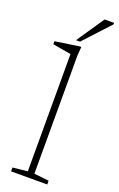

<svg xmlns="http://www.w3.org/2000/svg" viewBox="-173 -955 620 1000"><g transform="rotate(20 137.0 -455.0)"><path d="M152.5 -30 234.5 -21V0H34V-21L116 -30V-680Q109.5 -681 92.8 -683.8Q76 -686.5 55 -690.2Q34 -694 14.5 -697.5V-714L149 -734H156.5L152.5 -685ZM118 -757.5 221.5 -910H274V-902L140.5 -757.5Z"/></g></svg>

Font: Newsreader 9pt ExtraLight
Style: Regular
Weight: 250
Designer: Hugues Gentile
Foundry: Production Type
Version: Version 1.003